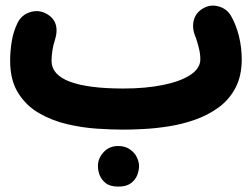

<svg xmlns="http://www.w3.org/2000/svg" viewBox="-20 -401 910 693"><path d="M16.6 -182.1Q16.6 -216.3 22.5 -252.2Q28.3 -288.1 43.9 -319.3Q57.6 -346.7 87.4 -356.7Q117.2 -366.7 144.5 -353Q200.7 -324.7 177.2 -252.9Q172.4 -239.3 169.2 -219.2Q166 -199.2 166 -182.1Q166 -130.9 232.2 -106.2Q298.3 -81.5 424.8 -81.5Q505.4 -81.5 568.1 -94.2Q630.9 -106.9 667 -130.6Q703.1 -154.3 703.1 -187Q703.1 -209 696 -234.6Q689 -260.3 685.1 -269.5Q672.4 -299.8 679.4 -327.6Q686.5 -355.5 712.9 -370.6Q739.3 -386.2 769 -377.9Q798.8 -369.6 814 -343.3Q832.5 -311 842.5 -270.3Q852.5 -229.5 852.5 -187Q852.5 -126.5 829.8 -83.7Q807.1 -41 769 -13.2Q731 14.6 684.3 31Q637.7 47.4 589.6 54.9Q541.5 62.5 498.3 64.7Q455.1 66.9 424.8 66.9Q384.8 66.9 331.5 63.5Q278.3 60.1 223.4 47.4Q168.5 34.7 121.6 7.8Q74.7 -19 45.7 -65.2Q16.6 -111.3 16.6 -182.1ZM333.5 198.2Q333.5 170.4 354 148.2Q374.5 126 406.2 126Q429.2 126 445.1 135.7Q460.9 145.5 470.2 159.7Q481.9 179.2 481.9 198.2Q481.9 212.9 475.6 230.2Q469.2 247.6 452.9 260Q436.5 272.5 407.2 272.5Q377 272.5 361.3 259.8Q345.7 247.1 339.4 230.5Q333.5 214.4 333.5 198.2Z"/></svg>

Font: Mikhak ExtraBold
Style: Regular
Weight: 800
Designer: Amin Abedi
Version: Version 3.3